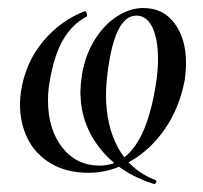

<svg xmlns="http://www.w3.org/2000/svg" viewBox="-20 -419 507 480"><path d="M181 -190Q181 -203 185 -233Q194 -284 218 -321.5Q242 -359 274 -379Q306 -399 338 -399Q388 -399 416.5 -360.5Q445 -322 445 -262Q445 -241 442 -220Q429 -150 392.5 -97Q356 -44 305.5 -15.5Q255 13 202 13Q146 13 107 -10.5Q68 -34 49 -72.5Q30 -111 30 -157Q30 -176 33 -194Q45 -265 88.5 -316.5Q132 -368 192 -391Q195 -391 197 -385.5Q199 -380 196 -377Q161 -359 138 -320Q115 -281 104 -214Q100 -193 100 -168Q100 -96 135.5 -50.5Q171 -5 229 -5Q337 -5 369 -204Q375 -240 375 -271Q375 -321 361 -350.5Q347 -380 321 -380Q271 -380 252 -259Q245 -214 245 -182Q245 -105 275.5 -49Q306 7 370 32Q371 32 371 34Q371 37 368.5 39.5Q366 42 365 41Q279 14 230 -48Q181 -110 181 -190Z"/></svg>

Font: Cormorant Garamond Medium
Style: Italic
Weight: 500
Italic angle: -10°
Designer: Christian Thalmann (Catharsis Fonts)
Foundry: Catharsis Fonts
Version: Version 4.000